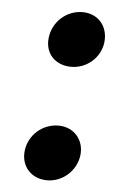

<svg xmlns="http://www.w3.org/2000/svg" viewBox="-44 -556 381 602"><g transform="rotate(5 146.0 -255.5)"><path d="M127 12C175 12 218 -26 224 -75C230 -124 196 -162 148 -162C97 -162 55 -124 49 -75C43 -26 76 12 127 12ZM93 -434C87 -385 120 -349 171 -349C219 -349 262 -385 268 -434C274 -485 241 -523 192 -523C142 -523 99 -485 93 -434Z"/></g></svg>

Font: TPK Tissa Web SemiBold
Style: Italic
Weight: 600
Italic angle: -7°
Designer: Jacques Le Bailly, Suppakit Chalermlarp | Katatrad Co.,Ltd.
Foundry: Jacques Le Bailly, Cadson Demak Co.,Ltd.
Version: Version 5.000;Glyphs 3.1.2 (3151)